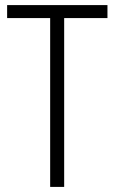

<svg xmlns="http://www.w3.org/2000/svg" viewBox="-20 -734 450 754"><path d="M232 0H177V-663H8V-714H402V-663H232Z"/></svg>

Font: Noto Sans Lao UI Cond Light
Style: Regular
Weight: 300
Width: 3
Designer: Monotype Design Team
Foundry: Monotype Imaging Inc.
Version: Version 2.000; ttfautohint (v1.8.4.7-5d5b)